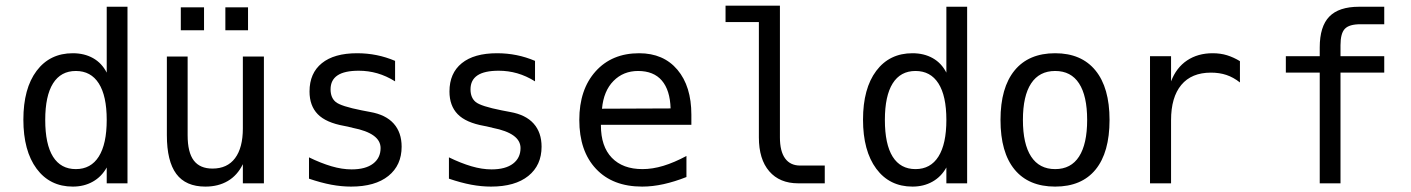

<svg xmlns="http://www.w3.org/2000/svg" viewBox="-20 -655 5040 686"><path d="M361.3 -395.5V-630.9H435.5V0H361.3V-56.6Q342.8 -23.4 311.5 -5.9Q280.3 11.7 240.2 11.7Q158.2 11.7 110.8 -52.2Q63.5 -116.2 63.5 -227.5Q63.5 -338.9 110.8 -401.9Q158.2 -464.8 240.2 -464.8Q281.2 -464.8 312.5 -447.3Q343.8 -429.7 361.3 -395.5ZM141.6 -226.6Q141.6 -139.6 169.4 -95.2Q197.3 -50.8 251 -50.8Q304.7 -50.8 333 -95.7Q361.3 -140.6 361.3 -226.6Q361.3 -312.5 333 -356.9Q304.7 -401.4 251 -401.4Q197.3 -401.4 169.4 -356.9Q141.6 -312.5 141.6 -226.6Z M576.2 -171.9V-453.1H650.4V-171.9Q650.4 -110.4 672.4 -81.5Q694.3 -52.7 739.3 -52.7Q792 -52.7 819.8 -89.8Q847.7 -127 847.7 -196.3V-453.1H922.9V0H847.7V-68.4Q828.1 -28.3 793.9 -8.3Q759.8 11.7 713.9 11.7Q643.6 11.7 609.9 -33.7Q576.2 -79.1 576.2 -171.9ZM626 -628.9H709V-546.9H626ZM785.2 -628.9H866.2V-546.9H785.2Z M1391.6 -437.5V-364.3Q1360.4 -383.8 1328.1 -393.1Q1295.9 -402.3 1261.7 -402.3Q1210.9 -402.3 1186 -385.7Q1161.1 -369.1 1161.1 -335.9Q1161.1 -305.7 1179.7 -290.5Q1198.2 -275.4 1272.5 -260.7L1302.7 -254.9Q1358.4 -245.1 1386.7 -213.4Q1415 -181.6 1415 -130.9Q1415 -64.5 1367.7 -26.4Q1320.3 11.7 1234.4 11.7Q1200.2 11.7 1163.6 4.9Q1127 -2 1084 -16.6V-92.8Q1126 -72.3 1164.1 -61Q1202.1 -49.8 1236.3 -49.8Q1286.1 -49.8 1313 -70.3Q1339.8 -90.8 1339.8 -126Q1339.8 -178.7 1240.2 -198.2L1237.3 -199.2L1210 -205.1Q1144.5 -216.8 1115.2 -247.1Q1085.9 -277.3 1085.9 -328.1Q1085.9 -393.6 1129.9 -429.2Q1173.8 -464.8 1255.9 -464.8Q1292 -464.8 1325.7 -458Q1359.4 -451.2 1391.6 -437.5Z M1891.6 -437.5V-364.3Q1860.4 -383.8 1828.1 -393.1Q1795.9 -402.3 1761.7 -402.3Q1710.9 -402.3 1686 -385.7Q1661.1 -369.1 1661.1 -335.9Q1661.1 -305.7 1679.7 -290.5Q1698.2 -275.4 1772.5 -260.7L1802.7 -254.9Q1858.4 -245.1 1886.7 -213.4Q1915 -181.6 1915 -130.9Q1915 -64.5 1867.7 -26.4Q1820.3 11.7 1734.4 11.7Q1700.2 11.7 1663.6 4.9Q1627 -2 1584 -16.6V-92.8Q1626 -72.3 1664.1 -61Q1702.1 -49.8 1736.3 -49.8Q1786.1 -49.8 1813 -70.3Q1839.8 -90.8 1839.8 -126Q1839.8 -178.7 1740.2 -198.2L1737.3 -199.2L1710 -205.1Q1644.5 -216.8 1615.2 -247.1Q1585.9 -277.3 1585.9 -328.1Q1585.9 -393.6 1629.9 -429.2Q1673.8 -464.8 1755.9 -464.8Q1792 -464.8 1825.7 -458Q1859.4 -451.2 1891.6 -437.5Z M2450.2 -245.1V-209H2127V-207Q2127 -131.8 2166 -91.3Q2205.1 -50.8 2275.4 -50.8Q2311.5 -50.8 2350.1 -62.5Q2388.7 -74.2 2432.6 -97.7V-22.5Q2390.6 -5.9 2351.1 2.9Q2311.5 11.7 2274.4 11.7Q2168.9 11.7 2109.4 -51.8Q2049.8 -115.2 2049.8 -226.6Q2049.8 -335 2107.9 -399.9Q2166 -464.8 2263.7 -464.8Q2350.6 -464.8 2400.4 -405.8Q2450.2 -346.7 2450.2 -245.1ZM2376 -267.6Q2374 -333 2344.7 -367.2Q2315.4 -401.4 2259.8 -401.4Q2207 -401.4 2171.9 -365.7Q2136.7 -330.1 2130.9 -266.6Z M2766.6 -164.1Q2766.6 -114.3 2785.2 -88.9Q2803.7 -63.5 2838.9 -63.5H2926.8V0H2832Q2765.6 0 2728.5 -43Q2691.4 -85.9 2691.4 -164.1V-576.2H2572.3V-634.8H2766.6Z M3361.3 -395.5V-630.9H3435.5V0H3361.3V-56.6Q3342.8 -23.4 3311.5 -5.9Q3280.3 11.7 3240.2 11.7Q3158.2 11.7 3110.8 -52.2Q3063.5 -116.2 3063.5 -227.5Q3063.5 -338.9 3110.8 -401.9Q3158.2 -464.8 3240.2 -464.8Q3281.2 -464.8 3312.5 -447.3Q3343.8 -429.7 3361.3 -395.5ZM3141.6 -226.6Q3141.6 -139.6 3169.4 -95.2Q3197.3 -50.8 3251 -50.8Q3304.7 -50.8 3333 -95.7Q3361.3 -140.6 3361.3 -226.6Q3361.3 -312.5 3333 -356.9Q3304.7 -401.4 3251 -401.4Q3197.3 -401.4 3169.4 -356.9Q3141.6 -312.5 3141.6 -226.6Z M3750 -401.4Q3693.4 -401.4 3664.1 -356.9Q3634.8 -312.5 3634.8 -226.6Q3634.8 -140.6 3664.1 -95.7Q3693.4 -50.8 3750 -50.8Q3806.6 -50.8 3835.4 -95.7Q3864.3 -140.6 3864.3 -226.6Q3864.3 -312.5 3835.4 -356.9Q3806.6 -401.4 3750 -401.4ZM3750 -464.8Q3843.8 -464.8 3894 -403.3Q3944.3 -341.8 3944.3 -226.6Q3944.3 -110.4 3894.5 -49.3Q3844.7 11.7 3750 11.7Q3655.3 11.7 3605 -49.3Q3554.7 -110.4 3554.7 -226.6Q3554.7 -341.8 3605 -403.3Q3655.3 -464.8 3750 -464.8Z M4410.2 -360.4Q4386.7 -378.9 4361.8 -387.2Q4336.9 -395.5 4306.6 -395.5Q4237.3 -395.5 4200.7 -351.6Q4164.1 -307.6 4164.1 -225.6V0H4088.9V-454.1H4164.1V-364.3Q4182.6 -413.1 4221.2 -439Q4259.8 -464.8 4312.5 -464.8Q4340.8 -464.8 4364.3 -457.5Q4387.7 -450.2 4410.2 -436.5Z M4925.8 -630.9V-568.4H4840.8Q4800.8 -568.4 4785.2 -552.2Q4769.5 -536.1 4769.5 -493.2V-454.1H4925.8V-395.5H4769.5V0H4695.3V-395.5H4574.2V-454.1H4695.3V-485.4Q4695.3 -560.5 4729.5 -595.7Q4763.7 -630.9 4835.9 -630.9Z"/></svg>

Font: BabelStone Pseudographica
Style: Regular
Weight: 400
Designer: Andrew West
Foundry: BabelStone
Version: Version 16.0.0